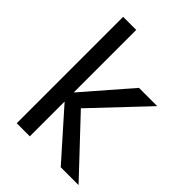

<svg xmlns="http://www.w3.org/2000/svg" viewBox="-214 -842 944 944"><g transform="rotate(45 257.5 -370.0)"><path d="M77 -740H168V-305L379 -548H506L248 -275L507 0H383L168 -242V0H77Z"/></g></svg>

Font: Poppins
Style: Regular
Weight: 400
Designer: Ninad Kale (Devanagari), Jonny Pinhorn (Latin)
Foundry: Indian Type Foundry
Version: Version 3.002 2017